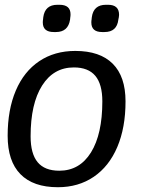

<svg xmlns="http://www.w3.org/2000/svg" viewBox="-20 -773 595 803"><path d="M12 -205Q12 -314 46 -394Q80 -474 144 -517Q208 -560 295 -560Q398 -560 451.5 -506.5Q505 -453 505 -349Q505 -239 470.5 -158Q436 -77 372 -33.5Q308 10 222 10Q119 10 65.5 -44.5Q12 -99 12 -205ZM408 -349Q408 -421 378.5 -456Q349 -491 289 -491Q204 -491 156 -415Q108 -339 108 -203Q108 -130 137.5 -94.5Q167 -59 228 -59Q313 -59 360.5 -135.5Q408 -212 408 -349ZM159 -679Q159 -687 160 -691L161 -701Q168 -753 220 -753H229Q275 -753 275 -713Q275 -705 274 -701L273 -691Q265 -639 214 -639H205Q159 -639 159 -679ZM362 -679Q362 -687 363 -691L364 -701Q371 -753 423 -753H432Q478 -753 478 -711L477 -701L475 -691Q469 -639 417 -639H407Q362 -639 362 -679Z"/></svg>

Font: Krub Medium
Style: Italic
Weight: 500
Italic angle: -8°
Designer: Ekaluck Peanpanawate
Foundry: Cadson Demak Co.,Ltd.
Version: Version 1.000; ttfautohint (v1.6)